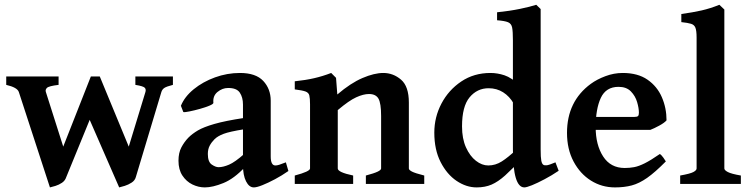

<svg xmlns="http://www.w3.org/2000/svg" viewBox="-20 -777 3167 811"><path d="M710.4 -418.5Q683.1 -411.6 674.1 -405.5Q665 -399.4 661.6 -388.2L553.7 -28.8Q549.8 -14.6 535.9 -5.6Q522 3.4 506.8 8.1Q491.7 12.7 483.4 14.6L344.7 -303.2L366.7 -454.1Q366.7 -454.1 381.1 -454.1Q395.5 -454.1 401.4 -454.1L523.9 -157.7L594.2 -388.2Q597.7 -399.4 591.6 -406.2Q585.4 -413.1 551.8 -418.5V-454.1H710.4ZM259.8 -28.8Q254.9 -13.7 241.7 -4.9Q228.5 3.9 214.1 8.3Q199.7 12.7 190.9 14.6L59.6 -388.2Q53.2 -407.7 6.3 -418.5V-454.1H227.5V-418.5Q185.5 -413.6 178 -405.5Q170.4 -397.5 173.8 -388.2L247.1 -157.7L363.8 -454.1Q370.6 -454.1 384.3 -454.1Q397.9 -454.1 397.9 -454.1L400.9 -373.5Z M1198.2 -54.7Q1170.9 -35.6 1141.6 -20Q1112.3 -4.4 1088.4 5.1Q1064.5 14.6 1052.2 14.6Q1032.2 14.6 1019.3 -11Q1006.3 -36.6 1006.3 -80.1V-335.4Q1006.3 -365.7 992.9 -385.7Q979.5 -405.8 942.9 -405.3Q919.4 -405.3 898.9 -388.7Q878.4 -372.1 881.3 -342.8Q881.8 -337.9 865 -330.8Q848.1 -323.7 824.5 -317.1Q800.8 -310.5 780.5 -306.4Q760.3 -302.2 754.4 -303.7L744.1 -330.1Q759.8 -368.7 798.3 -400.1Q836.9 -431.6 888.2 -450.2Q939.5 -468.8 993.7 -468.8Q1060.5 -468.8 1092 -435.1Q1123.5 -401.4 1123.5 -351.6V-116.2Q1123.5 -78.1 1143.1 -78.1Q1149.9 -78.1 1158.9 -80.8Q1168 -83.5 1187.5 -91.3ZM1011.2 -231Q949.7 -221.2 924.6 -211.7Q899.4 -202.1 886.2 -189Q873.5 -176.3 865.7 -161.6Q857.9 -147 857.9 -126.5Q857.9 -93.3 874.3 -82Q890.6 -70.8 903.3 -70.8Q922.4 -70.8 947.5 -81.5Q972.7 -92.3 1011.2 -126.5L1015.1 -71.8Q969.2 -22.5 923.8 -3.9Q878.4 14.6 845.2 14.6Q818.4 14.6 792.7 2.2Q767.1 -10.3 750.5 -35.4Q733.9 -60.5 733.9 -98.1Q733.9 -131.3 746.1 -154.5Q758.3 -177.7 775.9 -195.8Q792 -211.9 815.9 -226.1Q839.8 -240.2 885.3 -253.4Q930.7 -266.6 1011.2 -278.8Z M1525.4 0V-35.6Q1560.5 -44.9 1575.2 -52Q1589.8 -59.1 1589.8 -65.4V-287.1Q1589.8 -340.8 1578.6 -360.4Q1567.4 -379.9 1538.6 -379.9Q1515.1 -379.9 1484.6 -366Q1454.1 -352.1 1406.7 -312V-65.4Q1406.7 -49.3 1471.7 -35.6V0H1225.1V-35.6Q1289.6 -52.7 1289.6 -65.4V-336.4Q1289.6 -361.8 1286.6 -373.8Q1283.7 -385.7 1270.3 -390.6Q1256.8 -395.5 1225.1 -399.4V-433.6Q1271.5 -438.5 1307.4 -446.8Q1343.3 -455.1 1378.9 -468.8L1399.4 -448.2L1404.8 -377.9Q1461.4 -426.3 1511.2 -447.5Q1561 -468.8 1599.1 -468.8Q1641.1 -468.8 1674.1 -440.4Q1707 -412.1 1707 -343.8V-65.4Q1707 -59.1 1720.2 -52.2Q1733.4 -45.4 1772 -35.6V0Z M2339.8 -55.7Q2310.1 -35.6 2280 -19.8Q2250 -3.9 2227.1 5.4Q2204.1 14.6 2194.8 14.6Q2146.5 14.6 2146.5 -147.5V-607.4Q2146.5 -643.6 2143.3 -660.4Q2140.1 -677.2 2126 -683.1Q2111.8 -689 2079.6 -691.4V-725.1Q2132.8 -730.5 2176.3 -739.5Q2219.7 -748.5 2245.1 -756.8L2263.7 -738.8V-146Q2263.7 -111.8 2266.4 -98.4Q2269 -85 2274.9 -81.1Q2280.3 -77.6 2290 -78.9Q2299.8 -80.1 2326.2 -91.3ZM2182.6 -105Q2142.6 -62 2113.3 -35.6Q2084 -9.3 2056.4 2.7Q2028.8 14.6 1993.2 14.6Q1949.7 14.6 1908.7 -12.9Q1867.7 -40.5 1841.1 -92.5Q1814.5 -144.5 1814.5 -216.8Q1814.5 -282.2 1844.7 -339.6Q1875 -397 1928.5 -432.9Q1981.9 -468.8 2051.8 -468.8Q2081.1 -468.8 2110.8 -459Q2140.6 -449.2 2178.7 -414.1Q2178.7 -356.4 2149.9 -339.4Q2132.3 -370.1 2105.2 -387.2Q2078.1 -404.3 2043.9 -404.3Q1995.6 -404.3 1963.6 -366Q1931.6 -327.6 1931.6 -243.2Q1931.6 -191.4 1948.2 -154.5Q1964.8 -117.7 1990.2 -97.9Q2015.6 -78.1 2042.5 -78.1Q2072.8 -78.1 2099.6 -95.2Q2126.5 -112.3 2161.1 -145Q2165 -143.1 2169.7 -134.3Q2174.3 -125.5 2178 -116.5Q2181.6 -107.4 2182.6 -105Z M2795.4 -268.6Q2786.6 -258.3 2764.6 -246.3Q2742.7 -234.4 2727.1 -228.5H2432.1L2433.1 -283.2H2660.2Q2671.4 -283.2 2675 -286.9Q2678.7 -290.5 2678.7 -300.8Q2678.7 -320.3 2671.1 -345.9Q2663.6 -371.6 2644.8 -390.9Q2626 -410.2 2592.8 -410.2Q2539.6 -410.2 2517.8 -363.5Q2496.1 -316.9 2496.1 -239.3Q2496.1 -165 2527.6 -116.2Q2559.1 -67.4 2618.7 -67.4Q2639.2 -67.4 2658.7 -71Q2678.2 -74.7 2703.6 -87.4Q2729 -100.1 2767.1 -126.5Q2773.4 -123 2782 -111.1Q2790.5 -99.1 2792.5 -95.2Q2747.1 -49.3 2713.4 -25.6Q2679.7 -2 2648.2 6.3Q2616.7 14.6 2577.6 14.6Q2522 14.6 2476.1 -14.2Q2430.2 -43 2402.6 -95Q2375 -147 2375 -215.8Q2375 -349.1 2475.6 -422.9Q2501.5 -441.9 2537.4 -455.3Q2573.2 -468.8 2610.4 -468.8Q2674.3 -468.8 2715.1 -440.4Q2755.9 -412.1 2775.6 -366.5Q2795.4 -320.8 2795.4 -268.6Z M2853 0V-35.6Q2895 -43 2908.7 -50.3Q2922.4 -57.6 2922.4 -65.4V-618.2Q2922.4 -647 2917.5 -659.7Q2912.6 -672.4 2898.9 -676.5Q2885.3 -680.7 2857.9 -683.6V-717.8Q2906.7 -724.6 2943.4 -732.9Q2980 -741.2 3018.6 -756.8L3039.6 -736.8V-65.4Q3039.6 -58.1 3054.4 -50.3Q3069.3 -42.5 3109.4 -35.6V0Z"/></svg>

Font: Gentium Plus
Style: Bold
Weight: 700
Designer: Victor Gaultney, Annie Olsen, Iska Routamaa, Becca Hirsbrunner
Foundry: SIL International
Version: Version 6.101